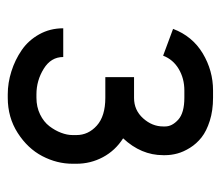

<svg xmlns="http://www.w3.org/2000/svg" viewBox="-57 -495 564 490"><g transform="rotate(90 225.0 -250.0)"><path d="M302.7 -389.6Q302.7 -407.2 285.4 -422.9Q268.1 -438.5 229.5 -438.5H210.9Q180.2 -438.5 156 -424.1Q131.8 -409.7 122.1 -384.3L53.7 -409.7Q72.3 -459 116.2 -485.4Q160.2 -511.7 210.9 -511.7H229.5Q262.2 -511.7 288.3 -503.4Q314.5 -495.1 330.6 -482.4Q346.7 -469.7 357.2 -452.9Q367.7 -436 371.8 -420.4Q376 -404.8 376 -389.6V-384.3Q376 -328.1 333 -282.2Q364.3 -262.2 381.1 -230.7Q397.9 -199.2 397.9 -163.1V-153.3Q397.9 -113.3 378.4 -75.9Q358.9 -38.6 319.3 -13.2Q279.8 12.2 229.5 12.2H220.7Q191.4 12.2 162.1 2.9Q132.8 -6.3 107.9 -23.4Q83 -40.5 67.6 -68.1Q52.2 -95.7 52.2 -129.4H125.5Q125.5 -98.1 155.5 -79.6Q185.5 -61 220.7 -61H229.5Q252.9 -61 272 -70.3Q291 -79.6 302 -94Q313 -108.4 318.8 -123.8Q324.7 -139.2 324.7 -153.3V-163.1Q324.7 -193.4 300.5 -215.1Q276.4 -236.8 229.5 -236.8H176.8V-310.1H230Q261.2 -310.1 282 -333.3Q302.7 -356.4 302.7 -384.3Z"/></g></svg>

Font: Anka/Coder Narrow
Style: Regular
Weight: 400
Width: 3
Monospace: yes
Version: Version 001.100